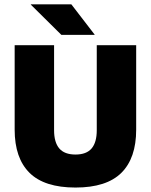

<svg xmlns="http://www.w3.org/2000/svg" viewBox="-20 -847 694 884"><path d="M327.5 16.5Q184.5 16.5 116 -51.2Q47.5 -119 47.5 -250V-639H229V-247.5Q229 -191.5 253 -163.5Q277 -135.5 327.5 -135.5Q378 -135.5 401.8 -163.5Q425.5 -191.5 425.5 -247.5V-639H607V-250Q607 -119 538.8 -51.2Q470.5 16.5 327.5 16.5ZM308.5 -827 415.5 -688V-686.5H262.5L122 -825.5V-827Z"/></svg>

Font: Anek Telugu ExtraBold
Style: Regular
Weight: 800
Designer: Omkar Bhoir (Telugu), Yesha Goshar (Latin)
Foundry: Ek Type
Version: Version 1.003